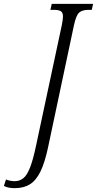

<svg xmlns="http://www.w3.org/2000/svg" viewBox="-145 -734 502 994"><path d="M-68 240Q-86 240 -99 237.5Q-112 235 -125 229L-114 195Q-106 199 -93 201.5Q-80 204 -70 204Q-43 204 -24 188.5Q-5 173 10.5 133.5Q26 94 41 23L175 -604Q181 -634 181 -648Q181 -670 169 -676.5Q157 -683 135 -683H116L123 -714H337L330 -683H313Q281 -683 265 -669Q249 -655 238 -604L104 28Q87 108 64.5 154Q42 200 10 220Q-22 240 -68 240Z"/></svg>

Font: Noto Serif ExtraCondensed Light
Style: Italic
Weight: 300
Width: 2
Italic angle: -12°
Designer: Monotype Design Team
Foundry: Monotype Imaging Inc.
Version: Version 2.014; ttfautohint (v1.8.4.7-5d5b)